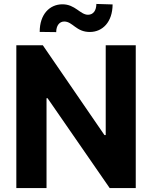

<svg xmlns="http://www.w3.org/2000/svg" viewBox="-20 -958 775 978"><path d="M266.3 -794.4C266.3 -827.4 282.7 -848.4 307.2 -848.4C350.5 -848.4 367.5 -794.7 438.2 -795.1C502.5 -795.5 552.9 -845.5 553.6 -935.4L470.9 -937.9C470.5 -905.2 456 -883.2 428.6 -882.8C388.1 -882.8 363.3 -936.4 297.6 -936.1C233 -935.7 182.2 -885.7 182.2 -795.5ZM671.5 -727.3H518.5V-269.9H512.1L198.2 -727.3H63.2V0H217V-457.7H222.3L538.7 0H671.5Z"/></svg>

Font: TID UI
Style: Bold
Weight: 700
Designer: The TID Project Authors
Foundry: Bakken & Bæck
Version: Version 1.001;hotconv 1.0.109;makeotfexe 2.5.65596